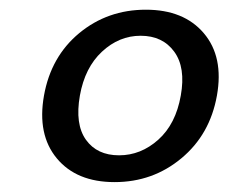

<svg xmlns="http://www.w3.org/2000/svg" viewBox="-20 -719 467 392"><path d="M277.8 -699.2Q355.5 -699.2 396.2 -651.1Q437 -603 422.9 -523.9Q408.7 -444.3 350.3 -395.8Q292 -347.2 213.9 -347.2Q136.2 -347.2 95.9 -395.8Q55.7 -444.3 69.8 -523.9Q84 -603.5 141.8 -651.4Q199.7 -699.2 277.8 -699.2ZM349.1 -523.9Q359.4 -581.1 335.7 -613.5Q312 -646 267.1 -646Q223.1 -646 188.2 -613.5Q153.3 -581.1 143.1 -523.9Q132.8 -465.3 155.5 -433.6Q178.2 -401.9 223.1 -401.9Q267.6 -401.9 303.2 -433.8Q338.9 -465.8 349.1 -523.9Z"/></svg>

Font: SVN-Poppins
Style: Italic
Weight: 400
Italic angle: -10°
Designer: Ninad Kale (Devanagari), Jonny Pinhorn (Latin)
Foundry: Indian Type Foundry
Version: Version 3.002 2017